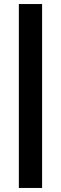

<svg xmlns="http://www.w3.org/2000/svg" viewBox="-20 -800 302 950"><path d="M73.3 130V-780H188.3V130Z"/></svg>

Font: Fustat
Style: Regular
Weight: 400
Designer: Mohamed Gaber, Khaled Hosny, Laura Garcia Mut
Foundry: Kief Type Foundry, Alif Type Foundry, Hard Type Foundry
Version: Version 1.007